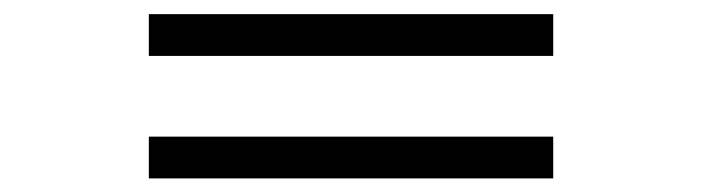

<svg xmlns="http://www.w3.org/2000/svg" viewBox="-20 -426 1002 274"><path d="M769.5 -346.2H192.4V-405.8H769.5ZM769.5 -171.4H192.4V-231H769.5Z"/></svg>

Font: Dai Banna SIL Light
Style: Bold
Weight: 700
Designer: Victor Gaultney
Foundry: SIL International
Version: Version 2.001